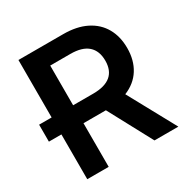

<svg xmlns="http://www.w3.org/2000/svg" viewBox="-161 -847 962 986"><g transform="rotate(-30 319.5 -353.5)"><path d="M78.1 -265.6H3.9V-366.2H78.1V-707H343.8Q423.3 -707 479.2 -679Q535.2 -650.9 564 -600.1Q592.8 -549.3 592.8 -481.4Q592.8 -409.2 560.3 -357.4Q527.8 -305.7 465.3 -280.3L618.2 0H476.6L337.9 -258.8H205.1V0H78.1ZM324.2 -365.2Q462.9 -365.2 462.9 -481.4Q462.9 -539.1 428.7 -569.8Q394.5 -600.6 324.2 -600.6H205.1V-365.2Z"/></g></svg>

Font: Pretendard GOV SemiBold
Style: Regular
Weight: 600
Designer: Base glyphs from Inter by Rasmus Andersson; Hangeul glyphs from Noto Sans CJK(Source Han Sans) by Jang Soo-young and Kan
Foundry: Kil Hyung-jin
Version: Version 1.309